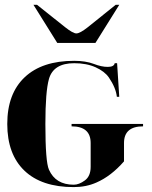

<svg xmlns="http://www.w3.org/2000/svg" viewBox="-20 -762 621 787"><path d="M293 -625Q307.6 -625 339.8 -650.4L454.1 -742.2H468.8L371.1 -585.9H214.8L117.2 -742.2H131.8L247.1 -650.4Q279.3 -625 293 -625ZM282.2 4.9Q150.4 4.9 80.1 -62.5Q9.8 -129.9 9.8 -253.9Q9.8 -377.9 81.1 -445.3Q152.3 -512.7 284.2 -512.7Q331.1 -512.7 364.7 -500Q396 -487.8 421.6 -487.8Q447.3 -487.8 450.2 -502.9H460L468.8 -365.2H459Q455.1 -401.9 426.3 -444.3Q409.2 -469.2 372.1 -486.1Q335 -502.9 284.2 -502.9Q199.2 -502.9 180.7 -438.5Q166 -386.7 166 -253.9Q166 -98.6 180.7 -66.4Q208 -4.9 282.2 -4.9Q304.2 -4.9 327.9 -22.5Q351.6 -40 351.6 -78.1V-175.8Q351.6 -244.1 273.4 -244.1V-253.9H566.4V-244.1Q488.3 -244.1 488.3 -175.8V-100.6Q435.5 -40 375 -13.7Q333 4.9 282.2 4.9Z"/></svg>

Font: spinweradC
Style: Bold
Weight: 700
Width: 7
Version: Version 0.3